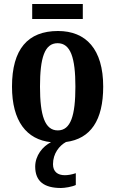

<svg xmlns="http://www.w3.org/2000/svg" viewBox="-20 -703 577 960"><path d="M141 -608H394V-683H141ZM285 237C303 237 341 231 359 222V163C338 170 320 173 304 173C269 173 245 156 245 118C245 64 277 25 310 7C433 -9 496 -101 496 -270C496 -457 410 -548 270 -548C119 -548 40 -457 40 -270C40 -97 113 -5 235 8C193 29 156 75 156 130C156 204 201 237 285 237ZM269 -51C204 -51 180 -126 180 -270C180 -414 203 -487 268 -487C333 -487 357 -414 357 -270C357 -126 334 -51 269 -51Z"/></svg>

Font: Noto Serif Condensed
Style: Bold
Weight: 700
Width: 3
Designer: Monotype Design Team
Foundry: Monotype Imaging Inc.
Version: Version 2.015